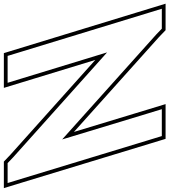

<svg xmlns="http://www.w3.org/2000/svg" viewBox="-165 -870 900 1021"><g transform="rotate(90 285.5 -360.0)"><path d="M194.4 -20 215.8 50H72.8L51.4 -20L-156.5 -700L-177.9 -770H-71.9L-40.7 -740L517 -240L377.5 -700L356.1 -770H499.1L520.5 -700L727.4 -20L748.8 50H642.8L611.4 20L54.1 -479ZM242.8 70 94.2 -416.3 597.8 34.7 634.8 70H775.8L746.5 -25.8L539.6 -705.8L513.9 -790H329.1L358.3 -694.2L477.1 -302.6L-27.1 -754.7L-63.9 -790H-204.9L58 70Z"/></g></svg>

Font: Nordica Plus
Style: NordicaClassicRgExtOpOblOl
Weight: 500
Version: Version 1.01